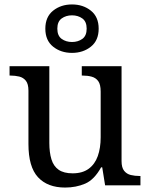

<svg xmlns="http://www.w3.org/2000/svg" viewBox="-20 -834 675 864"><path d="M273 10Q194 10 151 -36.5Q108 -83 108 -186V-426Q108 -456 96.5 -470.5Q85 -485 66.5 -489.5Q48 -494 26 -494H23V-536H202V-191Q202 -148 211.5 -117Q221 -86 244 -70Q267 -54 307 -54Q351 -54 379 -74.5Q407 -95 420 -131.5Q433 -168 433 -216V-422Q433 -454 422 -469Q411 -484 392.5 -489Q374 -494 351 -494H348V-536H527V-109Q527 -80 538.5 -65.5Q550 -51 568.5 -46.5Q587 -42 609 -42H612V0H453L440 -81H435Q404 -25 363 -7.5Q322 10 273 10ZM304 -596Q254 -596 219 -624Q184 -652 184 -705Q184 -758 219 -786Q254 -814 304 -814Q354 -814 389 -786Q424 -758 424 -705Q424 -652 389 -624Q354 -596 304 -596ZM304 -645Q331 -645 350.5 -659Q370 -673 370 -705Q370 -737 350.5 -751Q331 -765 304 -765Q277 -765 257.5 -751Q238 -737 238 -705Q238 -673 257.5 -659Q277 -645 304 -645Z"/></svg>

Font: Noto Serif Tibetan
Style: Regular
Weight: 400
Designer: Monotype Design Team
Foundry: Monotype Imaging Inc.
Version: Version 2.103